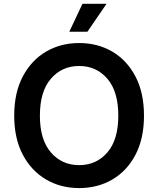

<svg xmlns="http://www.w3.org/2000/svg" viewBox="-20 -959 815 989"><path d="M387.7 9.8Q292.5 9.8 216.8 -34.7Q141.1 -79.1 97.2 -162.6Q53.2 -246.1 53.2 -363.3Q53.2 -481 97.2 -564.7Q141.1 -648.4 216.8 -692.9Q292.5 -737.3 387.7 -737.3Q483.4 -737.3 558.8 -692.9Q634.3 -648.4 678 -564.7Q721.7 -481 721.7 -363.3Q721.7 -245.6 678 -162.1Q634.3 -78.6 558.8 -34.4Q483.4 9.8 387.7 9.8ZM387.7 -108.4Q476.6 -108.4 533 -173.8Q589.4 -239.3 589.4 -363.3Q589.4 -487.8 533 -553.5Q476.6 -619.1 387.7 -619.1Q298.8 -619.1 242.2 -553.5Q185.5 -487.8 185.5 -363.3Q185.5 -239.3 242.2 -173.8Q298.8 -108.4 387.7 -108.4ZM336.9 -795.4 404.8 -939.5H528.8L430.2 -795.4Z"/></svg>

Font: Inter Semi Bold
Style: Regular
Weight: 600
Designer: Rasmus Andersson
Foundry: rsms
Version: Version 4.000;git-e0f93cc